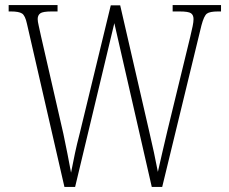

<svg xmlns="http://www.w3.org/2000/svg" viewBox="-20 -734 901 754"><path d="M86 -640Q79 -673 66.5 -681Q54 -689 23 -689H14V-714H206V-689H183Q148 -689 138 -681.5Q128 -674 128 -659Q128 -650 132 -633Q136 -616 141 -592L229 -208Q239 -161 245 -129.5Q251 -98 259 -56Q267 -97 274.5 -132.5Q282 -168 293 -210L415 -713H452L565 -222Q576 -175 584.5 -135.5Q593 -96 600 -59Q607 -91 617 -133.5Q627 -176 637 -219L727 -589Q733 -614 736.5 -631Q740 -648 740 -659Q740 -675 730 -682Q720 -689 685 -689H658V-714H848V-689H836Q804 -689 792.5 -680.5Q781 -672 771 -634L617 0H576L429 -643L275 0H233Z"/></svg>

Font: Noto Serif Sinhala Condensed ExtraLight
Style: Regular
Weight: 200
Width: 3
Designer: Jelle Bosma - Monotype Design Team
Foundry: Monotype Imaging Inc.
Version: Version 2.007; ttfautohint (v1.8.4.7-5d5b)